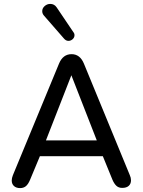

<svg xmlns="http://www.w3.org/2000/svg" viewBox="-20 -954 730 982"><path d="M40 -31Q40 -43 46 -58L282 -629Q302 -677 346 -677Q389 -677 409 -629L644 -58Q650 -45 650 -32Q650 -14 638.5 -3.5Q627 7 605 7Q587 7 575.5 -3.5Q564 -14 555 -35L506 -155H184L134 -35Q124 -11 112 -1.5Q100 8 83 8Q63 8 51.5 -2.5Q40 -13 40 -31ZM215 -236H475L345 -569ZM196 -897Q196 -912 208.5 -923Q221 -934 237 -934Q258 -934 270 -916L355 -790Q361 -783 361 -774Q361 -762 351.5 -753.5Q342 -745 330 -745Q317 -745 307 -757L205 -874Q196 -884 196 -897Z"/></svg>

Font: SN Pro
Style: Regular
Weight: 400
Designer: Tobias Whetton
Foundry: Supernotes
Version: Version 1.003